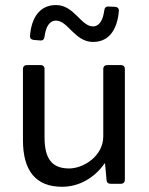

<svg xmlns="http://www.w3.org/2000/svg" viewBox="-20 -715 579 747"><path d="M198.2 -634.8C244.1 -634.8 271.5 -551.8 341.8 -551.8C406.2 -551.8 436.5 -602.5 442.4 -671.9C443.4 -681.6 438.5 -687.5 427.7 -688.5L402.3 -689.5C392.6 -690.4 386.7 -684.6 385.7 -674.8C380.9 -637.7 367.2 -612.3 341.8 -612.3C294.9 -612.3 268.6 -695.3 198.2 -695.3C133.8 -695.3 102.5 -645.5 96.7 -576.2C95.7 -566.4 101.6 -560.5 111.3 -559.6L136.7 -557.6C146.5 -556.6 152.3 -562.5 153.3 -572.3C158.2 -610.4 171.9 -634.8 198.2 -634.8ZM381.8 -446.3V-184.6C381.8 -107.4 304.7 -59.6 249 -59.6C182.6 -59.6 153.3 -96.7 153.3 -180.7V-446.3C153.3 -456.1 147.5 -461.9 137.7 -461.9H85C75.2 -461.9 69.3 -456.1 69.3 -446.3V-169.9C69.3 -52.7 117.2 11.7 221.7 11.7C286.1 11.7 346.7 -21.5 386.7 -79.1H388.7L394.5 -14.6C395.5 -4.9 400.4 0 410.2 0H450.2C460 0 465.8 -5.9 465.8 -15.6V-446.3C465.8 -456.1 460 -461.9 450.2 -461.9H397.5C387.7 -461.9 381.8 -456.1 381.8 -446.3Z"/></svg>

Font: Ed Sans Neue
Style: Regular
Weight: 400
Designer: Stephen Hutchings
Version: Version 1.004;PS 001.004;hotconv 1.0.88;makeotf.lib2.5.64775